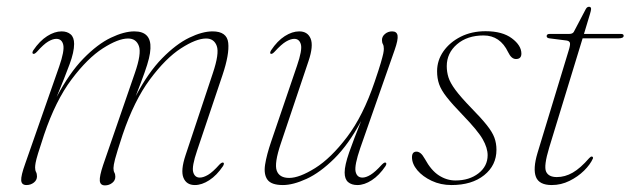

<svg xmlns="http://www.w3.org/2000/svg" viewBox="-20 -538 1858 566"><path d="M284 -51.5 377.5 -322.5Q397.5 -380 389.5 -402.2Q381.5 -424.5 357.5 -424.5Q328.5 -424.5 283.2 -395.5Q238 -366.5 191 -304Q144 -241.5 110 -141Q98 -104.5 92.2 -85.8Q86.5 -67 85 -58.2Q83.5 -49.5 83.5 -44Q83.5 -36 86.2 -31Q89 -26 89 -18Q89 -7 79.8 0.2Q70.5 7.5 58 7.5Q43.5 7.5 42.5 -6.2Q41.5 -20 54.5 -56L154.5 -342Q170.5 -388 166.5 -405.8Q162.5 -423.5 146 -423.5Q135.5 -423.5 122 -415.5Q108.5 -407.5 89 -385.5Q81.5 -377.5 77.5 -379.5Q73.5 -381.5 78 -389.5Q97 -417.5 119 -431.5Q141 -445.5 161.5 -445.5Q178 -445.5 188.2 -436.8Q198.5 -428 198.5 -408.5Q198.5 -384.5 185.2 -348.8Q172 -313 147 -252Q184.5 -323 226 -365.5Q267.5 -408 306.8 -426.8Q346 -445.5 376 -445.5Q426 -445.5 423.5 -395Q423 -382 419 -365.5Q415 -349 405.8 -323Q396.5 -297 380 -254.5Q417 -324.5 458 -366.2Q499 -408 537.8 -426.8Q576.5 -445.5 606.5 -445.5Q649 -445.5 652.8 -411.8Q656.5 -378 636 -317L561 -94Q545 -47 549.5 -30.8Q554 -14.5 569 -14.5Q579.5 -14.5 593.2 -22.5Q607 -30.5 627 -53Q634.5 -60.5 638.5 -58.5Q642 -56.5 637.5 -48.5Q619 -21 597 -6.8Q575 7.5 554.5 7.5Q529.5 7.5 520.8 -14Q512 -35.5 527 -80.5L607.5 -322.5Q627 -380.5 619 -402.5Q611 -424.5 587.5 -424.5Q558.5 -424.5 513.5 -395.5Q468.5 -366.5 422 -304Q375.5 -241.5 341.5 -141Q324 -87.5 319.2 -69Q314.5 -50.5 314.5 -42.5Q314.5 -34 317.2 -29.2Q320 -24.5 320 -17Q320 -6 310.8 1.2Q301.5 8.5 289.5 8.5Q275.5 8.5 274.2 -5Q273 -18.5 284 -51.5Z M1117 -58.5Q1121 -56.5 1116.5 -48.5Q1098 -21 1076 -6.8Q1054 7.5 1033.5 7.5Q1016.5 7.5 1006.2 -1.2Q996 -10 996 -29.5Q996 -50.5 1009.2 -88.5Q1022.5 -126.5 1044.5 -181Q1007.5 -112 965.5 -70.5Q923.5 -29 883.8 -10.8Q844 7.5 814 7.5Q780 7.5 768.5 -8.2Q757 -24 761.5 -52.8Q766 -81.5 779.5 -121L855.5 -344Q871.5 -390.5 867 -407Q862.5 -423.5 847.5 -423.5Q837 -423.5 823.2 -415.5Q809.5 -407.5 789.5 -385.5Q782 -377.5 778 -379.5Q774.5 -381.5 779 -389.5Q797.5 -417.5 819.5 -431.5Q841.5 -445.5 862 -445.5Q887 -445.5 895.8 -424Q904.5 -402.5 889.5 -358L808 -115.5Q788 -56.5 795.8 -35Q803.5 -13.5 832.5 -13.5Q862.5 -13.5 909 -42.5Q955.5 -71.5 1003 -134Q1050.5 -196.5 1084.5 -297Q1097 -333.5 1102.5 -352.5Q1108 -371.5 1109.8 -380Q1111.5 -388.5 1111.5 -394Q1111.5 -403 1108.8 -407.8Q1106 -412.5 1106 -420Q1106 -430.5 1115 -438Q1124 -445.5 1136 -445.5Q1150 -445.5 1152 -433.2Q1154 -421 1143.5 -391L1042 -101.5Q1024.5 -50.5 1028.2 -32.5Q1032 -14.5 1048.5 -14.5Q1059 -14.5 1072.5 -22.8Q1086 -31 1106 -53Q1113.5 -60.5 1117 -58.5Z M1322.5 -6Q1363.5 -6 1390.5 -27Q1417.5 -48 1417.5 -80.5Q1417.5 -102 1403 -127.5Q1388.5 -153 1343.5 -199.5Q1313 -231 1296.8 -251.8Q1280.5 -272.5 1274.5 -289.8Q1268.5 -307 1268.5 -328Q1268.5 -360 1287.2 -386.8Q1306 -413.5 1338.2 -429.8Q1370.5 -446 1411.5 -446Q1461 -446 1489 -425Q1517 -404 1517 -380Q1517 -364 1501 -364Q1487.5 -364 1478 -384Q1454.5 -433.5 1405.5 -433.5Q1357.5 -433.5 1327.2 -407.5Q1297 -381.5 1297 -343Q1297 -326 1302 -310Q1307 -294 1322.5 -273Q1338 -252 1369 -220Q1399 -189.5 1415.2 -169Q1431.5 -148.5 1437.5 -132Q1443.5 -115.5 1443.5 -96.5Q1443.5 -50.5 1407.2 -21.5Q1371 7.5 1311 7.5Q1279 7.5 1252.5 -5Q1226 -17.5 1210.2 -36.2Q1194.5 -55 1194.5 -74.5Q1194.5 -91 1208 -91Q1213.5 -91 1219.5 -86.5Q1225.5 -82 1232.5 -69.5Q1251 -35.5 1274 -20.8Q1297 -6 1322.5 -6Z M1650.5 -418.5 1599.5 -425Q1591.5 -426 1591.5 -431.5Q1591.5 -438 1600.5 -438H1658Q1668 -438 1671.5 -444L1707 -511.5Q1710.5 -518 1716.5 -518Q1722.5 -518 1722.5 -511.5Q1722.5 -507.5 1719 -496L1701.5 -438H1810.5Q1818.5 -438 1818.5 -432.5Q1818.5 -425 1803 -425H1697.5L1599 -103Q1582.5 -48.5 1589.8 -32.2Q1597 -16 1621.5 -16Q1645.5 -16 1668.2 -29Q1691 -42 1717 -72Q1721.5 -77 1725 -76.5Q1729 -75.5 1728 -71Q1720 -53 1701.8 -35Q1683.5 -17 1658.8 -4.8Q1634 7.5 1606.5 7.5Q1569.5 7.5 1560 -16.2Q1550.5 -40 1564.5 -87L1656.5 -389.5Q1661.5 -405.5 1660.2 -411.2Q1659 -417 1650.5 -418.5Z"/></svg>

Font: Fraunces 72pt Thin
Style: Italic
Weight: 100
Italic angle: -16°
Version: Version 1.000;[b76b70a41]